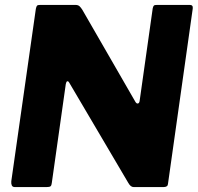

<svg xmlns="http://www.w3.org/2000/svg" viewBox="-20 -762 805 782"><path d="M753 -742Q767 -742 765 -727L664 -12Q663 0 645 0H525Q518 0 512.5 -4.5Q507 -9 502 -18L261 -427Q258 -432 254 -431Q250 -430 248 -420L191 -17Q190 -7 186 -3.5Q182 0 169 0H41Q31 0 28 -7Q25 -14 26 -24L126 -726Q128 -736 131 -739Q134 -742 144 -742H287Q298 -742 304 -736.5Q310 -731 316 -721L531 -348Q536 -339 542 -340.5Q548 -342 549 -353L602 -728Q604 -737 607 -739.5Q610 -742 620 -742Z"/></svg>

Font: Libre Franklin ExtraBold
Style: Italic
Weight: 800
Italic angle: -8°
Designer: Pablo Impallari, Rodrigo Fuenzalida, Nhung Nguyen
Foundry: Impallari Type
Version: Version 3.000